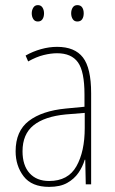

<svg xmlns="http://www.w3.org/2000/svg" viewBox="-20 -720 450 750"><path d="M203 -537Q272 -537 304 -495.5Q336 -454 336 -356V0H315L313 -96H311Q303 -69 286.5 -45Q270 -21 242.5 -5.5Q215 10 172 10Q104 10 72.5 -31Q41 -72 41 -129Q41 -208 92.5 -247.5Q144 -287 237 -296L310 -303V-351Q310 -441 284.5 -476.5Q259 -512 203 -512Q179 -512 150.5 -505Q122 -498 90 -480L80 -503Q108 -519 140 -528Q172 -537 203 -537ZM237 -273Q154 -265 111 -230.5Q68 -196 68 -129Q68 -74 95.5 -43.5Q123 -13 172 -13Q246 -13 278.5 -70.5Q311 -128 311 -220V-279ZM104 -668Q104 -680 110 -690Q116 -700 128 -700Q140 -700 146 -690.5Q152 -681 152 -668Q152 -654 146 -645Q140 -636 128 -636Q116 -636 110 -645.5Q104 -655 104 -668ZM258 -668Q258 -681 264 -690.5Q270 -700 282 -700Q295 -700 301 -691Q307 -682 307 -668Q307 -654 301 -645Q295 -636 282 -636Q270 -636 264 -645.5Q258 -655 258 -668Z"/></svg>

Font: Noto Sans Tamil Condensed Thin
Style: Regular
Weight: 100
Width: 3
Designer: Jelle Bosma - Monotype Design Team
Foundry: Monotype Imaging Inc.
Version: Version 2.004; ttfautohint (v1.8.4.7-5d5b)